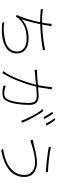

<svg xmlns="http://www.w3.org/2000/svg" viewBox="1052 -1919 896 3040"><g transform="rotate(90 1500.0 -399.0)"><path d="M772.5 -666V-630.9Q582 -594.7 362.3 -587.9Q314.5 -364.3 283.2 -293.9Q352.5 -352.5 424.3 -377.9Q496.1 -403.3 592.8 -403.3Q706.1 -403.3 766.1 -353Q826.2 -302.7 826.2 -221.7Q826.2 -83 691.9 -23.4Q557.6 36.1 338.9 12.7L331.1 -18.6Q420.9 -4.9 504.9 -12.7Q588.9 -20.5 653.3 -42Q717.8 -63.5 756.8 -109.9Q795.9 -156.2 795.9 -220.7Q795.9 -289.1 742.7 -331.1Q689.5 -373 591.8 -373Q497.1 -373 415 -342.8Q333 -312.5 280.3 -252Q261.7 -231.4 246.1 -204.1L215.8 -215.8Q282.2 -350.6 333 -586.9H295.9Q235.4 -586.9 126 -596.7L125 -630.9Q205.1 -617.2 294.9 -617.2Q323.2 -617.2 338.9 -618.2Q348.6 -677.7 352.5 -705.1Q358.4 -749 357.4 -768.6L396.5 -765.6Q388.7 -738.3 382.8 -701.2Q375 -654.3 368.2 -618.2Q607.4 -627.9 772.5 -666Z M1863.3 -654.3 1834 -639.6Q1798.8 -714.8 1750 -779.3L1778.3 -792Q1822.3 -731.4 1863.3 -654.3ZM1357.4 -771.5 1396.5 -767.6Q1395.5 -764.6 1393.1 -752.9Q1390.6 -741.2 1389.6 -733.4Q1362.3 -564.5 1360.4 -553.7Q1475.6 -563.5 1498 -563.5Q1562.5 -563.5 1601.6 -532.2Q1640.6 -501 1640.6 -416Q1640.6 -317.4 1626 -218.8Q1611.3 -120.1 1582 -63.5Q1560.5 -19.5 1530.8 -4.4Q1501 10.7 1455.1 10.7Q1404.3 10.7 1339.8 -3.9L1335 -41Q1405.3 -18.6 1458 -18.6Q1493.2 -18.6 1515.6 -30.3Q1538.1 -42 1556.6 -78.1Q1609.4 -192.4 1609.4 -411.1Q1609.4 -481.4 1580.6 -507.3Q1551.8 -533.2 1497.1 -533.2Q1454.1 -533.2 1352.5 -524.4Q1270.5 -202.1 1137.7 10.7L1105.5 -2.9Q1175.8 -95.7 1233.9 -247.6Q1292 -399.4 1321.3 -521.5Q1291 -518.6 1232.4 -512.7Q1173.8 -506.8 1156.2 -505.9Q1096.7 -499 1087.9 -498L1083 -538.1Q1119.1 -537.1 1154.3 -538.1Q1186.5 -539.1 1328.1 -550.8Q1356.4 -687.5 1357.4 -771.5ZM1708 -624 1735.4 -639.6Q1779.3 -588.9 1835.4 -484.4Q1891.6 -379.9 1923.8 -300.8L1894.5 -285.2Q1866.2 -363.3 1811 -467.3Q1755.9 -571.3 1708 -624ZM1852.5 -814.5 1879.9 -827.1Q1926.8 -765.6 1967.8 -690.4L1939.5 -675.8Q1892.6 -764.6 1852.5 -814.5Z M2751 -339.8Q2751 -415 2696.3 -460.4Q2641.6 -505.9 2556.6 -505.9Q2522.5 -505.9 2490.2 -502.9Q2458 -500 2423.3 -492.7Q2388.7 -485.4 2371.1 -481Q2353.5 -476.6 2316.9 -465.8Q2280.3 -455.1 2275.4 -454.1Q2243.2 -445.3 2204.1 -429.7L2191.4 -471.7Q2207 -472.7 2264.6 -485.4Q2273.4 -487.3 2320.8 -499Q2368.2 -510.7 2396.5 -517.1Q2424.8 -523.4 2471.2 -529.8Q2517.6 -536.1 2556.6 -536.1Q2654.3 -536.1 2718.3 -483.9Q2782.2 -431.6 2782.2 -338.9Q2782.2 -259.8 2750 -195.8Q2717.8 -131.8 2658.7 -87.9Q2599.6 -43.9 2524.9 -15.1Q2450.2 13.7 2357.4 29.3L2335 0Q2457 -17.6 2547.9 -58.1Q2638.7 -98.6 2694.8 -170.9Q2751 -243.2 2751 -339.8ZM2303.7 -723.6 2309.6 -756.8Q2381.8 -739.3 2507.8 -725.6Q2633.8 -711.9 2707 -710L2702.1 -676.8Q2489.3 -690.4 2303.7 -723.6Z"/></g></svg>

Font: Gen Shin Gothic ExtraLight
Style: Regular
Weight: 100
Designer: [Source Han Sans]
Ryoko NISHIZUKA  (kana & ideographs); Paul D. Hunt (Latin, Greek & Cyrillic); Wenlong ZHANG  (bopomofo
Version: Version 1.002.20150607